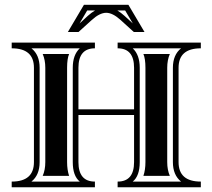

<svg xmlns="http://www.w3.org/2000/svg" viewBox="-20 -789 895 809"><path d="M742.9 -23.9Q708.5 -51.5 708.5 -106V-503.4Q708.5 -557.9 742.9 -585.4H539.3Q568.8 -557.9 568.8 -503.4V-106Q568.8 -47.6 539.3 -23.9ZM695.6 -47.9H584.2Q592.8 -73.2 592.8 -106V-503.4Q592.8 -541.7 584.2 -561.5H695.6Q684.6 -536.1 684.6 -503.4V-106Q684.6 -73.2 695.6 -47.9ZM544.9 -328.4V-503.4Q544.9 -585.4 475.6 -585.4V-609.4H826.2V-585.4Q732.4 -585.4 732.4 -503.4V-106Q732.4 -23.9 826.2 -23.9V0H475.6V-23.9Q544.9 -23.9 544.9 -106V-304.4H310.5V-106Q310.5 -23.9 379.9 -23.9V0H29.3V-23.9Q123 -23.9 123 -106V-503.4Q123 -585.4 29.3 -585.4V-609.4H379.9V-585.4Q310.5 -585.4 310.5 -503.4V-328.4ZM112.5 -23.9H316.2Q286.6 -47.6 286.6 -106V-503.4Q286.6 -557.9 316.2 -585.4H112.5Q147 -557.9 147 -503.4V-106Q147 -51.5 112.5 -23.9ZM159.9 -47.9Q170.9 -73.2 170.9 -106V-503.4Q170.9 -536.1 159.9 -561.5H271.2Q262.7 -541.7 262.7 -503.4V-106Q262.7 -73.2 271.2 -47.9ZM333.7 -768.8H521L588.9 -654.1H543.9L488.3 -704.6Q454.6 -735.1 427.5 -735.1Q400.1 -735.1 366.5 -704.6L310.8 -654.1H265.9ZM539.6 -690.2 507.3 -744.9H474.4Q489 -736.3 504.4 -722.4ZM380.6 -744.9H347.4L315.2 -690.2L350.3 -722.4Q365.7 -736.3 380.6 -744.9Z"/></svg>

Font: itsadzokeS01
Style: Regular
Weight: 600
Width: 6
Version: Version 0.46